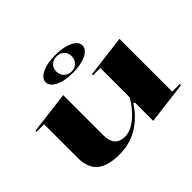

<svg xmlns="http://www.w3.org/2000/svg" viewBox="-158 -982 1243 1243"><g transform="rotate(-45 464.0 -360.0)"><path d="M306 15Q197 15 147 -28Q97 -71 97 -161V-469H28V-479L318 -515V-147Q318 -93 342 -67Q366 -41 412 -41Q446 -41 482 -61.5Q518 -82 551.5 -118Q585 -154 612 -200V-469H545V-479L833 -515V-32H902V-21L612 15V-151L603 -158Q547 -73 472.5 -29Q398 15 306 15ZM465 -735Q515 -735 553 -724.5Q591 -714 612.5 -696Q634 -678 634 -654Q634 -630 612.5 -611.5Q591 -593 553 -582.5Q515 -572 465 -572Q415 -572 377 -582.5Q339 -593 317.5 -611.5Q296 -630 296 -654Q296 -678 317.5 -696Q339 -714 377 -724.5Q415 -735 465 -735ZM465 -723Q434 -723 414 -704Q394 -685 394 -655Q394 -624 414 -604Q434 -584 465 -584Q495 -584 515 -604Q535 -624 535 -655Q535 -685 515 -704Q495 -723 465 -723Z"/></g></svg>

Font: Kalnia SemiExpanded Medium
Style: Regular
Weight: 500
Width: 6
Designer: Frida Medrano
Foundry: Frida Medrano
Version: Version 1.105